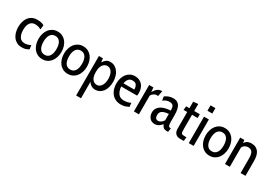

<svg xmlns="http://www.w3.org/2000/svg" viewBox="33 -1770 4356 3082"><g transform="rotate(30 2211.5 -229.0)"><path d="M233 10C267.7 10 294.5 6.2 313.5 -1.5C332.5 -9.2 348.7 -17.7 362 -27L352 -99C334.7 -89.7 317 -82.3 299 -77C281 -71.7 262 -69 242 -69C200 -69 168.5 -85 147.5 -117C126.5 -149 116 -192 116 -246C116 -300.7 126.5 -343.3 147.5 -374C168.5 -404.7 200 -420 242 -420C262 -420 281 -417.3 299 -412C317 -406.7 334.7 -399.3 352 -390L362 -471C348.7 -479 332.2 -485.8 312.5 -491.5C292.8 -497.2 266.3 -500 233 -500C198.3 -500 168 -493.5 142 -480.5C116 -467.5 94.2 -449.5 76.5 -426.5C58.8 -403.5 45.7 -376.7 37 -346C28.3 -315.3 24 -282 24 -246C24 -212 28.3 -179.5 37 -148.5C45.7 -117.5 58.8 -90.2 76.5 -66.5C94.2 -42.8 116 -24.2 142 -10.5C168 3.2 198.3 10 233 10Z M614 10C647.3 10 677.2 3.3 703.5 -10C729.8 -23.3 752 -41.5 770 -64.5C788 -87.5 801.8 -114.5 811.5 -145.5C821.2 -176.5 826 -209.7 826 -245C826 -280.3 821.2 -313.5 811.5 -344.5C801.8 -375.5 788 -402.5 770 -425.5C752 -448.5 729.8 -466.7 703.5 -480C677.2 -493.3 647.3 -500 614 -500C580 -500 549.8 -493.3 523.5 -480C497.2 -466.7 475 -448.5 457 -425.5C439 -402.5 425.2 -375.5 415.5 -344.5C405.8 -313.5 401 -280.3 401 -245C401 -209.7 405.8 -176.5 415.5 -145.5C425.2 -114.5 439 -87.5 457 -64.5C475 -41.5 497.2 -23.3 523.5 -10C549.8 3.3 580 10 614 10ZM614 -420C652.7 -420 682.3 -404.7 703 -374C723.7 -343.3 734 -300.3 734 -245C734 -189.7 723.7 -146.7 703 -116C682.3 -85.3 652.7 -70 614 -70C574.7 -70 544.7 -85.3 524 -116C503.3 -146.7 493 -189.7 493 -245C493 -300.3 503.3 -343.3 524 -374C544.7 -404.7 574.7 -420 614 -420Z M1087 10C1120.3 10 1150.2 3.3 1176.5 -10C1202.8 -23.3 1225 -41.5 1243 -64.5C1261 -87.5 1274.8 -114.5 1284.5 -145.5C1294.2 -176.5 1299 -209.7 1299 -245C1299 -280.3 1294.2 -313.5 1284.5 -344.5C1274.8 -375.5 1261 -402.5 1243 -425.5C1225 -448.5 1202.8 -466.7 1176.5 -480C1150.2 -493.3 1120.3 -500 1087 -500C1053 -500 1022.8 -493.3 996.5 -480C970.2 -466.7 948 -448.5 930 -425.5C912 -402.5 898.2 -375.5 888.5 -344.5C878.8 -313.5 874 -280.3 874 -245C874 -209.7 878.8 -176.5 888.5 -145.5C898.2 -114.5 912 -87.5 930 -64.5C948 -41.5 970.2 -23.3 996.5 -10C1022.8 3.3 1053 10 1087 10ZM1087 -420C1125.7 -420 1155.3 -404.7 1176 -374C1196.7 -343.3 1207 -300.3 1207 -245C1207 -189.7 1196.7 -146.7 1176 -116C1155.3 -85.3 1125.7 -70 1087 -70C1047.7 -70 1017.7 -85.3 997 -116C976.3 -146.7 966 -189.7 966 -245C966 -300.3 976.3 -343.3 997 -374C1017.7 -404.7 1047.7 -420 1087 -420Z M1588 10C1620.7 10 1649.2 3.5 1673.5 -9.5C1697.8 -22.5 1718.3 -40.5 1735 -63.5C1751.7 -86.5 1764.2 -113.5 1772.5 -144.5C1780.8 -175.5 1785 -209 1785 -245C1785 -278.3 1780.7 -310.3 1772 -341C1763.3 -371.7 1750.7 -398.8 1734 -422.5C1717.3 -446.2 1696.7 -465 1672 -479C1647.3 -493 1619.3 -500 1588 -500C1558 -500 1533.7 -493 1515 -479C1496.3 -465 1478.3 -445.3 1461 -420L1453 -490H1379V242H1469V-62C1484.3 -38 1502.8 -20 1524.5 -8C1546.2 4 1567.3 10 1588 10ZM1580 -420C1598 -420 1614 -415.5 1628 -406.5C1642 -397.5 1654 -385.3 1664 -370C1674 -354.7 1681.5 -336.2 1686.5 -314.5C1691.5 -292.8 1694 -269.7 1694 -245C1694 -221 1691.5 -198.3 1686.5 -177C1681.5 -155.7 1674 -137.2 1664 -121.5C1654 -105.8 1642 -93.3 1628 -84C1614 -74.7 1598 -70 1580 -70C1547.3 -70 1519.8 -83.8 1497.5 -111.5C1475.2 -139.2 1464 -183.7 1464 -245C1464 -304.3 1475.2 -348.3 1497.5 -377C1519.8 -405.7 1547.3 -420 1580 -420Z M1933 -245H2227C2229 -253.7 2230.3 -262 2231 -270C2231.7 -278 2232 -285.7 2232 -293C2232 -325.7 2227.3 -355 2218 -381C2208.7 -407 2195.8 -428.7 2179.5 -446C2163.2 -463.3 2143.7 -476.7 2121 -486C2098.3 -495.3 2073.7 -500 2047 -500C2014.3 -500 1985.2 -493.3 1959.5 -480C1933.8 -466.7 1912.3 -448.7 1895 -426C1877.7 -403.3 1864.3 -376.7 1855 -346C1845.7 -315.3 1841 -283 1841 -249C1841 -213.7 1845.8 -180.3 1855.5 -149C1865.2 -117.7 1879.7 -90.2 1899 -66.5C1918.3 -42.8 1942.3 -24.2 1971 -10.5C1999.7 3.2 2033 10 2071 10C2101.7 10 2128.8 5.8 2152.5 -2.5C2176.2 -10.8 2196.3 -19.3 2213 -28L2205 -99C2186.3 -89 2165.5 -81.7 2142.5 -77C2119.5 -72.3 2098.3 -70 2079 -70C2061.7 -70 2044.8 -72.7 2028.5 -78C2012.2 -83.3 1997.5 -92.8 1984.5 -106.5C1971.5 -120.2 1960.3 -138.2 1951 -160.5C1941.7 -182.8 1935.7 -211 1933 -245ZM2048 -420C2080.7 -420 2104.2 -409.8 2118.5 -389.5C2132.8 -369.2 2140 -341.7 2140 -307H1939C1945.7 -343 1957.5 -370.8 1974.5 -390.5C1991.5 -410.2 2016 -420 2048 -420Z M2523 -409 2542 -508H2526C2477.3 -508 2433.7 -475 2395 -409L2389 -490H2310V0H2403V-346C2406.3 -354 2411.2 -361.7 2417.5 -369C2423.8 -376.3 2431 -383 2439 -389C2447 -395 2455.5 -399.8 2464.5 -403.5C2473.5 -407.2 2482.3 -409 2491 -409Z M2949 10 2960 -62H2949C2929.7 -62 2917.7 -70.3 2913 -87C2908.3 -103.7 2906 -129.7 2906 -165V-265C2906 -309 2902.8 -346 2896.5 -376C2890.2 -406 2880.7 -430.2 2868 -448.5C2855.3 -466.8 2839.5 -480 2820.5 -488C2801.5 -496 2779.3 -500 2754 -500C2726 -500 2699.5 -495.3 2674.5 -486C2649.5 -476.7 2626.3 -464.3 2605 -449L2616 -376C2638.7 -394 2659 -405.8 2677 -411.5C2695 -417.2 2712.7 -420 2730 -420C2744 -420 2756.3 -418.5 2767 -415.5C2777.7 -412.5 2786.7 -406.8 2794 -398.5C2801.3 -390.2 2806.8 -378.7 2810.5 -364C2814.2 -349.3 2816 -330.3 2816 -307C2792 -306.3 2765.5 -303.3 2736.5 -298C2707.5 -292.7 2680.5 -283.5 2655.5 -270.5C2630.5 -257.5 2609.7 -239.8 2593 -217.5C2576.3 -195.2 2568 -166.7 2568 -132C2568 -90.7 2579.8 -56.7 2603.5 -30C2627.2 -3.3 2658 10 2696 10C2722.7 10 2747.2 3.3 2769.5 -10C2791.8 -23.3 2810.7 -40.7 2826 -62C2834.7 -38.7 2846 -20.8 2860 -8.5C2874 3.8 2897 10 2929 10ZM2816 -245V-128C2804 -108 2789.5 -92 2772.5 -80C2755.5 -68 2739 -62 2723 -62C2703 -62 2687.7 -67.8 2677 -79.5C2666.3 -91.2 2661 -110.3 2661 -137C2661 -173.7 2674.7 -200.2 2702 -216.5C2729.3 -232.8 2767.3 -242.3 2816 -245Z M3240 10 3248 -62H3224C3205.3 -62 3190.8 -62.8 3180.5 -64.5C3170.2 -66.2 3162.3 -70.3 3157 -77C3151.7 -83.7 3148.3 -93.7 3147 -107C3145.7 -120.3 3145 -138.7 3145 -162V-420H3249V-490H3145V-620L3056 -611V-490H2996L2988 -420H3056V-107C3056 -92.3 3058 -78 3062 -64C3066 -50 3072.5 -37.5 3081.5 -26.5C3090.5 -15.5 3102.2 -6.7 3116.5 0C3130.8 6.7 3148 10 3168 10Z M3327 -600H3417V-700H3327ZM3327 0H3417V-490H3327Z M3712 10C3745.3 10 3775.2 3.3 3801.5 -10C3827.8 -23.3 3850 -41.5 3868 -64.5C3886 -87.5 3899.8 -114.5 3909.5 -145.5C3919.2 -176.5 3924 -209.7 3924 -245C3924 -280.3 3919.2 -313.5 3909.5 -344.5C3899.8 -375.5 3886 -402.5 3868 -425.5C3850 -448.5 3827.8 -466.7 3801.5 -480C3775.2 -493.3 3745.3 -500 3712 -500C3678 -500 3647.8 -493.3 3621.5 -480C3595.2 -466.7 3573 -448.5 3555 -425.5C3537 -402.5 3523.2 -375.5 3513.5 -344.5C3503.8 -313.5 3499 -280.3 3499 -245C3499 -209.7 3503.8 -176.5 3513.5 -145.5C3523.2 -114.5 3537 -87.5 3555 -64.5C3573 -41.5 3595.2 -23.3 3621.5 -10C3647.8 3.3 3678 10 3712 10ZM3712 -420C3750.7 -420 3780.3 -404.7 3801 -374C3821.7 -343.3 3832 -300.3 3832 -245C3832 -189.7 3821.7 -146.7 3801 -116C3780.3 -85.3 3750.7 -70 3712 -70C3672.7 -70 3642.7 -85.3 3622 -116C3601.3 -146.7 3591 -189.7 3591 -245C3591 -300.3 3601.3 -343.3 3622 -374C3642.7 -404.7 3672.7 -420 3712 -420Z M4288 0H4378V-270C4378 -305.3 4374.8 -337.2 4368.5 -365.5C4362.2 -393.8 4351.8 -418 4337.5 -438C4323.2 -458 4304.8 -473.3 4282.5 -484C4260.2 -494.7 4233 -500 4201 -500C4181 -500 4160.7 -496 4140 -488C4119.3 -480 4099.3 -463.3 4080 -438L4075 -490H3998V0H4088V-356C4098 -378 4111.8 -394.2 4129.5 -404.5C4147.2 -414.8 4166.7 -420 4188 -420C4224 -420 4249.7 -408 4265 -384C4280.3 -360 4288 -322 4288 -270Z"/></g></svg>

Font: Cabin Condensed
Style: Regular
Weight: 400
Designer: Pablo Impallari
Foundry: Pablo Impallari. www.impallari.com Igino Marini. www.ikern.com
Version: Version 1.006